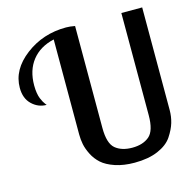

<svg xmlns="http://www.w3.org/2000/svg" viewBox="-109 -861 989 979"><g transform="rotate(-15 385.0 -371.5)"><path d="M16 -513Q16 -609 108.5 -679.5Q201 -750 323 -750Q344 -750 370 -745V-207Q370 -125 403 -97.5Q436 -70 492 -70Q548 -70 581.5 -98Q615 -126 615 -209V-748H725V-206Q725 -172 715.5 -140Q706 -108 682.5 -72.5Q659 -37 608 -15Q557 7 484 7Q426 7 381.5 -8Q337 -23 312 -45.5Q287 -68 272 -98Q257 -128 252 -153.5Q247 -179 247 -205V-707Q172 -690 131 -638Q90 -586 90 -506Q90 -484 93 -466Q96 -448 101 -436Q106 -424 110.5 -416Q115 -408 120 -401.5Q125 -395 126 -394Q82 -394 49 -425.5Q16 -457 16 -513Z"/></g></svg>

Font: Lobster Two
Style: Regular
Weight: 400
Designer: Pablo Impallari
Foundry: Pablo Impallari. www.impallari.com
Version: Version 1.006